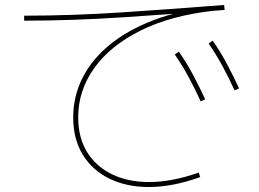

<svg xmlns="http://www.w3.org/2000/svg" viewBox="-20 -723 1040 771"><path d="M880 -703 882 -683Q680 -667 473.5 -653.5Q267 -640 77 -640V-660Q267 -660 472.5 -673.5Q678 -687 880 -703ZM778 -30 784 -12Q729 8 677 18Q625 28 578 28Q488 28 419.5 -5.5Q351 -39 312.5 -101.5Q274 -164 274 -252Q274 -336 311.5 -410.5Q349 -485 421.5 -544Q494 -603 598 -642.5Q702 -682 835 -696L839 -680Q666 -661 544 -600Q422 -539 358 -449Q294 -359 294 -252Q294 -170 330 -112Q366 -54 430 -23Q494 8 579 8Q624 8 674 -1.5Q724 -11 778 -30ZM922 -360Q900 -408 874.5 -455.5Q849 -503 818 -548L834 -560Q866 -514 892 -465Q918 -416 940 -368ZM786 -316Q764 -364 738.5 -411.5Q713 -459 682 -504L698 -516Q730 -470 756 -421Q782 -372 804 -324Z"/></svg>

Font: Murecho Thin Thin
Style: Regular
Weight: 250
Version: Version 1.010